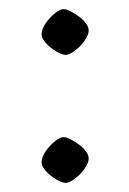

<svg xmlns="http://www.w3.org/2000/svg" viewBox="-20 -390 283 420"><path d="M124 10Q118 10 109.5 6Q101 2 92 -5Q83 -12 77 -20Q71 -28 71 -35Q71 -46 79.5 -58.5Q88 -71 99.5 -80.5Q111 -90 119 -90Q125 -90 134 -85.5Q143 -81 152.5 -74Q162 -67 168 -59Q174 -51 174 -43Q174 -36 168.5 -26.5Q163 -17 155 -9Q147 -1 138.5 4.5Q130 10 124 10ZM124 -270Q118 -270 109.5 -274Q101 -278 92 -285Q83 -292 77 -300Q71 -308 71 -315Q71 -326 79.5 -338.5Q88 -351 99.5 -360.5Q111 -370 119 -370Q125 -370 134 -365.5Q143 -361 152.5 -354Q162 -347 168 -339Q174 -331 174 -323Q174 -316 168.5 -306.5Q163 -297 155 -289Q147 -281 138.5 -275.5Q130 -270 124 -270Z"/></svg>

Font: Ancizar Serif Light
Style: Regular
Weight: 300
Designer: Cesar Puertas, Viviana Monsalve, Julian Moncada, Julian Prieto, Jose Castro, Felipe Aragon, Mariel Hernandez, Sara Alarc
Version: Version 8.100